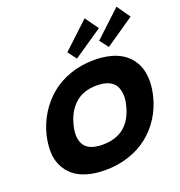

<svg xmlns="http://www.w3.org/2000/svg" viewBox="-193 -1310 1393 1483"><g transform="rotate(-20 503.5 -568.5)"><path d="M738.8 -400.9Q752.4 -451.2 749.3 -492.9Q746.1 -534.7 728.5 -564.7Q710.9 -594.7 672.9 -611.3Q634.8 -627.9 578.1 -627.9Q468.3 -627.9 400.6 -568.1Q333 -508.3 306.2 -400.9Q280.3 -296.9 318.6 -239.5Q356.9 -182.1 467.8 -182.1Q684.1 -182.1 738.8 -400.9ZM960 -400.9Q938 -310.5 890.1 -235.1Q842.3 -159.7 773.9 -105.2Q705.6 -50.8 614.7 -20.5Q523.9 9.8 419.9 9.8Q335.9 9.8 270 -9.8Q204.1 -29.3 161.6 -65.4Q119.1 -101.6 94.7 -152.6Q70.3 -203.6 68.8 -266.1Q67.4 -328.6 84 -400.9Q106.4 -490.7 153.8 -566.9Q201.2 -643.1 269 -699.5Q336.9 -755.9 428.5 -787.8Q520 -819.8 625 -819.8Q695.8 -819.8 753.9 -805.4Q812 -791 853.3 -764.4Q894.5 -737.8 922.6 -700Q950.7 -662.1 963.6 -615.5Q976.6 -568.8 975.6 -514.9Q974.6 -460.9 960 -400.9ZM668 -1147 746.1 -1038.1 506.8 -875 453.1 -945.8ZM930.2 -1147 1006.8 -1038.1 769 -875 714.8 -945.8Z"/></g></svg>

Font: Sinkin Sans 900 X Black Italic
Style: Regular
Weight: 950
Italic angle: -112°
Designer: Keith Bates
Foundry: K-Type
Version: Sinkin Sans (version 1.0)  by Keith Bates   •   © 2014   www